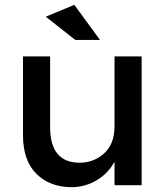

<svg xmlns="http://www.w3.org/2000/svg" viewBox="-20 -765 686 793"><path d="M393 -600H291L169 -696L287 -745ZM453 -244V-532H565V0H453V-97Q426 -48 378.5 -20Q331 8 276 8Q186 8 130.5 -47Q75 -102 75 -206V-532H187V-240Q187 -93 309 -93Q367 -93 410 -131.5Q453 -170 453 -244Z"/></svg>

Font: Montreal
Style: Regular
Weight: 400
Designer: Julieta Ulanovsky, usr_local_share
Foundry: Julieta Ulanovsky, usr_local_share
Version: Version 2.001